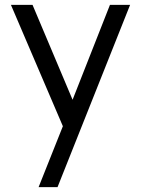

<svg xmlns="http://www.w3.org/2000/svg" viewBox="-20 -520 586 791"><path d="M516 -500H433L279 -109L114 -500H25L239 0L139 251H217Z"/></svg>

Font: Oakes
Style: Regular
Weight: 400
Designer: Samuel Oakes
Foundry: Samuel Oakes
Version: Version 1.003;PS 001.003;hotconv 1.0.88;makeotf.lib2.5.64775